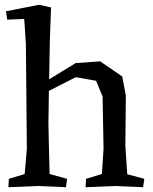

<svg xmlns="http://www.w3.org/2000/svg" viewBox="-20 -776 638 801"><path d="M188 -609 185 -445 296 -513 398 -520 490 -457 505 -377 503 -166 511 -49 582 -30 577 5 459 0 337 5 339 -30 405 -50 412 -155 408 -373 381 -439 296 -454 184 -397 182 -263 184 -166 187 -50 260 -30 255 5 137 0 15 5 17 -30 83 -50 92 -155 88 -593 81 -697 10 -694 5 -729 143 -756 193 -745Z"/></svg>

Font: Alike Angular
Style: Regular
Weight: 400
Designer: Sveta Sebyakina
Foundry: Cyreal (www.cyreal.org)
Version: Version 1.300; ttfautohint (v1.8.4.7-5d5b)